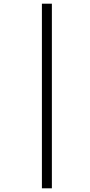

<svg xmlns="http://www.w3.org/2000/svg" viewBox="-20 -780 486 1040"><path d="M207 240V-760H261V240Z"/></svg>

Font: Noto Serif ExtraCondensed Medium
Style: Italic
Weight: 500
Width: 2
Italic angle: -12°
Designer: Monotype Design Team
Foundry: Monotype Imaging Inc.
Version: Version 2.013; ttfautohint (v1.8.4.7-5d5b)